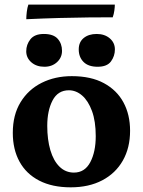

<svg xmlns="http://www.w3.org/2000/svg" viewBox="-20 -793 612 822"><path d="M282.7 9Q203.7 9 148 -19.7Q92.3 -48.4 63.6 -100.9Q34.8 -153.3 34.8 -224.3Q34.8 -301.2 68 -355.4Q101.1 -409.7 158.4 -438.4Q215.7 -467 287.4 -467Q369.4 -467 424.8 -437Q480.3 -407 508.6 -354.5Q536.9 -302.1 536.9 -233.2Q536.9 -160 505.8 -105.4Q474.7 -50.9 417.7 -21Q360.6 9 282.7 9ZM296.5 -54.1Q342.9 -54.1 366.4 -98.4Q389.9 -142.7 389.9 -210.2Q389.9 -273.8 373.8 -317.7Q357.6 -361.6 331.6 -384.1Q305.5 -406.5 274.8 -406.5Q227.8 -406.5 205 -362.9Q182.3 -319.3 182.3 -254.2Q182.3 -195.5 195.6 -150.1Q209 -104.7 234.8 -79.4Q260.6 -54.1 296.5 -54.1ZM398 -507.2Q358.1 -507.2 337.6 -527.9Q317.1 -548.6 317.1 -581.4Q317.1 -612.8 338.3 -630.2Q359.6 -647.6 394 -647.6Q427.9 -647.6 449.9 -628.9Q471.9 -610.2 471.9 -581.4Q471.9 -553.1 455.2 -530.2Q438.5 -507.2 398 -507.2ZM170.2 -507.2Q135.8 -507.2 114 -526.4Q92.3 -545.6 92.3 -573.4Q92.3 -602.1 110.2 -624.9Q128.2 -647.6 167.7 -647.6Q208.6 -647.6 227.1 -626.9Q245.5 -606.2 245.5 -575.4Q245.5 -546.6 224.1 -526.9Q202.6 -507.2 170.2 -507.2ZM471.6 -773.4Q471.6 -763.4 469.6 -748.2Q467.6 -733 462.6 -718.9Q419 -718.9 360.4 -718.4Q301.9 -717.8 233.9 -716Q166 -714.2 92.5 -710.7Q92.5 -724 94.7 -742.4Q97 -760.7 101.5 -773.4Z"/></svg>

Font: Vollkorn
Style: Regular
Weight: 400
Designer: Friedrich Althausen
Foundry: Friedrich Althausen
Version: Version 5.001